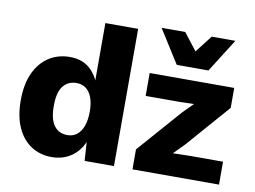

<svg xmlns="http://www.w3.org/2000/svg" viewBox="-79 -855 1302 981"><g transform="rotate(10 571.5 -364.0)"><path d="M244.8 10Q183.4 10 136.8 -20.7Q90.2 -51.4 64.6 -109.3Q39 -167.2 39 -248.2Q39 -331.8 65.7 -390.1Q92.4 -448.4 139.8 -479.2Q187.2 -510 248.6 -510Q317.2 -510 358.8 -468.7Q400.4 -427.4 412.4 -363L396.4 -342.2V-712H566.4V0H414.2L403 -169.6L423 -154.6Q416.6 -105.2 392.5 -68.1Q368.4 -31 330.5 -10.5Q292.6 10 244.8 10ZM303.8 -114.6Q332.6 -114.6 353.1 -130.5Q373.6 -146.4 385 -177.4Q396.4 -208.4 396.4 -252.8Q396.4 -294.8 385.6 -324.4Q374.8 -354 354.4 -369.4Q334 -384.8 305.4 -384.8Q260.6 -384.8 235.4 -352.3Q210.2 -319.8 210.2 -250Q210.2 -180.2 235 -147.4Q259.8 -114.6 303.8 -114.6ZM662.4 0V-103.6L860.8 -329.6L914.2 -383.2L834.8 -381.2H663.6V-500H1102.2V-396.4L905.6 -171.6L851.4 -116.8L939.4 -118.8H1111.4V0ZM1066.2 -738 957 -565H792.6L683.4 -738H806.2L874.8 -649.4L943.4 -738Z"/></g></svg>

Font: Work Sans
Style: Regular
Weight: 400
Designer: Wei Huang
Foundry: Wei Huang
Version: Version 2.006; ttfautohint (v1.8.1.43-b0c9)